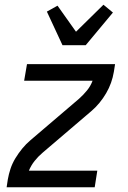

<svg xmlns="http://www.w3.org/2000/svg" viewBox="-20 -791 540 811"><path d="M8 0 13 -33Q17 -56 24.5 -78.5Q32 -101 45 -122.5Q58 -144 74 -163.5Q90 -183 109 -199L314 -374Q332 -390 347.5 -409Q363 -428 371 -450H82L94 -520H466L461 -488Q457 -464 449 -441.5Q441 -419 428.5 -397.5Q416 -376 400 -356.5Q384 -337 365 -321L160 -146Q141 -130 126 -111Q111 -92 102 -70H391L380 0ZM244 -600 178 -742 223 -767 301 -657 417 -771 457 -738 342 -600Z"/></svg>

Font: Iosevka Custom
Style: Italic
Weight: 400
Italic angle: -9°
Monospace: yes
Designer: Belleve Invis
Foundry: Belleve Invis
Version: Version 30.3.3; ttfautohint (v1.8.3)